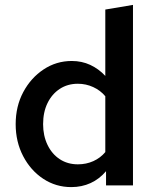

<svg xmlns="http://www.w3.org/2000/svg" viewBox="-20 -757 640 784"><path d="M271 7Q208 7 156.5 -27Q105 -61 74.5 -119.5Q44 -178 44 -250Q44 -323 75 -381Q106 -439 158 -473.5Q210 -508 273 -508Q314 -508 348.5 -492Q383 -476 410 -447V-718L523 -737V0H413V-58Q386 -26 350 -9.5Q314 7 271 7ZM298 -86Q332 -86 361 -99Q390 -112 410 -136V-364Q390 -388 360.5 -401.5Q331 -415 298 -415Q256 -415 224 -394Q192 -373 174 -336Q156 -299 156 -250Q156 -203 174 -165.5Q192 -128 224 -107Q256 -86 298 -86Z"/></svg>

Font: Red Hat Mono SemiBold
Style: Regular
Weight: 600
Monospace: yes
Designer: Pentagram, MCKL
Foundry: Pentagram, MCKL
Version: Version 1.023